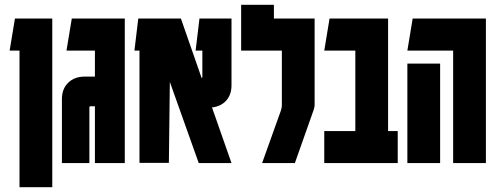

<svg xmlns="http://www.w3.org/2000/svg" viewBox="-20 -677 2057 797"><path d="M61 100V-467H20L42 -600H197V100Z M278 -600H498V0H374V-236H356Q351 -236 351 -231V0H237V-266Q237 -308 263 -333.5Q289 -359 331 -359H374V-467H256Z M559 -1V-467H538L554 -600H731L817 -353Q820 -354 820 -358V-467H792L808 -600H941V-323Q941 -284 919 -259.5Q897 -235 860 -231L941 0H805L685 -337L681 -1Z M981 -657H1117V-600H1286V-240Q1286 -233 1281 -218L1204 0H1068L1146 -218Q1150 -230 1150 -240V-467H981Z M1631 -133V0H1326V-133H1455V-467H1326L1348 -600H1591V-133Z M1861 0V-467H1671L1693 -600H1997V0ZM1671 0V-413H1807V0Z"/></svg>

Font: Karantina
Style: Bold
Weight: 700
Designer: Rony Koch
Foundry: Rony Koch
Version: Version 1.000; ttfautohint (v1.8.3)